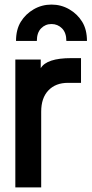

<svg xmlns="http://www.w3.org/2000/svg" viewBox="-20 -809 400 839"><path d="M47 -549H158V-511Q184 -555 291 -555H334V-447H277Q223 -447 191.5 -414Q160 -381 160 -321V10H47ZM205 -789Q247 -789 282.5 -768.5Q318 -748 339 -714Q360 -680 360 -630H270Q270 -666 251 -685Q232 -704 205 -704Q178 -704 159.5 -685Q141 -666 141 -630H50Q50 -680 71 -714Q92 -748 127.5 -768.5Q163 -789 205 -789Z"/></svg>

Font: BLUETTI 2.0 Medium
Style: Italic
Weight: 500
Designer: Stijn de Vries
Foundry: tokotype
Version: Version 2.005;October 31, 2023;FontCreator 14.0.0.2814 64-bi